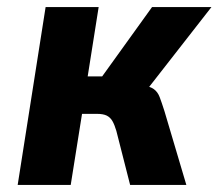

<svg xmlns="http://www.w3.org/2000/svg" viewBox="-20 -523 618 543"><path d="M30 0 109 -503H259L228 -307H269L410 -503H578L379 -248L377 -284Q404 -279 415 -271Q426 -263 431.5 -248.5Q437 -234 445 -209L507 0H348L309 -153Q304 -170 298 -180.5Q292 -191 282 -196Q272 -201 254 -201H212L180 0Z"/></svg>

Font: Nunito Sans 7pt Condensed ExtraBold
Style: Italic
Weight: 800
Width: 3
Italic angle: -9°
Designer: Vernon Adams
Foundry: Vernon Adams
Version: Version 3.101;gftools[0.9.27]